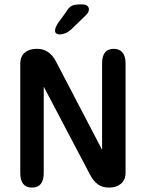

<svg xmlns="http://www.w3.org/2000/svg" viewBox="-20 -842 659 867"><path d="M124.5 5Q71.5 5 71.5 -61V-555Q71.5 -587.5 92 -604.5Q112.5 -621.5 144.5 -621.5H147.5Q176 -621.5 197.2 -606.8Q218.5 -592 232.5 -565L441 -165.5V-556Q441 -621.5 494 -621.5Q519 -621.5 533 -605Q547 -588.5 547 -556V-62Q547 -30 526.5 -12.5Q506 5 474 5H470.5Q441.5 5 421.5 -10Q401.5 -25 387.5 -51.5L177.5 -450.5V-61Q177.5 5 124.5 5ZM249.5 -686.5Q242.5 -686.5 235.5 -690.2Q228.5 -694 228.5 -704Q228.5 -716.5 243 -739.5L276.5 -785Q290 -808.5 303 -815.2Q316 -822 340.5 -822H353.5Q366.5 -822 374 -815.8Q381.5 -809.5 381.5 -799.5Q381.5 -785.5 365 -770.5L303.5 -711Q288 -697 274.8 -691.8Q261.5 -686.5 249.5 -686.5Z"/></svg>

Font: Sono ExtraLight Monospace Medium
Style: Regular
Weight: 500
Version: Version 2.112